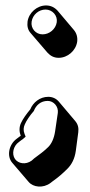

<svg xmlns="http://www.w3.org/2000/svg" viewBox="-20 -476 331 704"><path d="M81 -397C79 -380 82 -366 93 -354L154 -283C165 -271 178 -264 195 -264C228 -264 258 -290 263 -323C265 -339 261 -354 251 -366L191 -437C180 -449 166 -456 149 -456C116 -456 86 -430 81 -397ZM91 -75C76 -57 64 -40 57 -25C50 -10 50 6 56 22C54 23 52 25 50 26L41 33C12 54 4 97 25 121L85 191C102 211 138 215 165 195L174 188C194 174 211 159 227 143C243 127 254 106 258 77L267 9C269 -7 266 -20 256 -32L196 -103C186 -115 172 -121 157 -121C126 -121 101 -100 91 -75ZM192 -62 182 6C178 32 169 51 157 63C142 78 124 91 105 105L96 113C74 129 47 124 35 107C22 88 29 59 49 45L58 38C61 36 63 35 65 33L74 25L70 15C65 2 66 -9 71 -20C77 -34 89 -52 104 -69C112 -90 129 -106 155 -106C177 -106 195 -85 192 -62ZM147 -441C172 -441 192 -419 188 -394C184 -369 161 -350 136 -350C111 -350 92 -372 96 -397C100 -422 122 -441 147 -441Z"/></svg>

Font: AppleStorm
Style: ShdXbdIta
Weight: 800
Foundry: Cannot Into Space Fonts
Version: Version 1.01